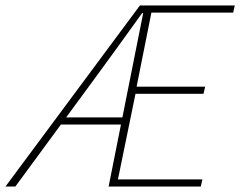

<svg xmlns="http://www.w3.org/2000/svg" viewBox="-52 -680 876 700"><path d="M-32 0 458 -660H804L798 -634H500L446 -364H696L690 -338H442L378 -26H686L680 0H344L470 -632H466Q423 -572 379.5 -512Q336 -452 292 -392L4 0ZM152 -226 160 -252H418L410 -226Z"/></svg>

Font: Source Sans 3 VF
Style: Italic
Weight: 200
Italic angle: -11°
Designer: Paul D. Hunt
Foundry: Adobe Systems Incorporated
Version: Version 3.042;hotconv 1.0.118;makeotfexe 2.5.65603